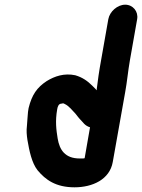

<svg xmlns="http://www.w3.org/2000/svg" viewBox="-20 -755 606 819"><path d="M243 -313C245 -314 248 -314 251 -314L255 -312C275 -303 288 -284 302 -270L313 -256C317 -251 323 -244 330 -237L339 -227C346 -220 354 -215 364 -212L341 -80C339 -80 337 -80 336 -79H320C257 -79 234 -116 226 -164C220 -201 215 -238 224 -289C226 -301 230 -313 243 -313ZM534 -497 565 -673C571 -706 547 -735 514 -735C481 -735 448 -706 442 -673L411 -497C403 -454 397 -411 392 -370C390 -371 389 -373 389 -374L373 -390C354 -409 332 -425 301 -434C254 -444 213 -430 179 -409C138 -382 116 -351 102 -294C98 -278 97 -236 95 -220C92 -196 94 -179 97 -158C105 -112 115 -61 140 -29C174 12 218 44 298 44C374 44 448 11 461 -64L514 -362C522 -405 526 -452 534 -497Z"/></svg>

Font: Blanket
Style: BdObl
Weight: 700
Foundry: Cannot Into Space Fonts
Version: Version 0.9